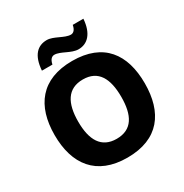

<svg xmlns="http://www.w3.org/2000/svg" viewBox="-209 -1092 1213 1266"><g transform="rotate(-30 398.0 -459.5)"><path d="M195 -769H275C283 -808 301 -819 318 -819C365 -819 420 -770 476 -770C542 -770 595 -818 603 -929H522C515 -890 496 -879 480 -879C432 -879 375 -928 323 -928C253 -928 203 -882 195 -769ZM741 -358C741 -580 637 -725 399 -725C162 -725 55 -580 55 -359C55 -137 162 10 398 10C637 10 741 -137 741 -358ZM234 -358C234 -498 282 -584 399 -584C516 -584 562 -498 562 -358C562 -218 516 -133 398 -133C282 -133 234 -218 234 -358Z"/></g></svg>

Font: Noto Sans Ethiopic ExtraBold
Style: Regular
Weight: 800
Designer: Monotype Design Team
Foundry: Monotype Imaging Inc.
Version: Version 2.102